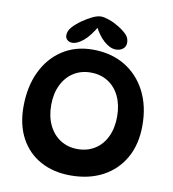

<svg xmlns="http://www.w3.org/2000/svg" viewBox="-93 -964 936 1038"><g transform="rotate(10 374.5 -444.5)"><path d="M363 -7Q269 -7 198 -46Q127 -85 88 -157.5Q49 -230 49 -329Q49 -439 88.5 -522Q128 -605 199.5 -651.5Q271 -698 366 -698Q467 -698 542 -653Q617 -608 658.5 -527.5Q700 -447 700 -340Q700 -237 658 -162.5Q616 -88 540.5 -47.5Q465 -7 363 -7ZM376 -154Q430 -154 471 -180Q512 -206 534.5 -253.5Q557 -301 557 -364Q557 -427 534.5 -474.5Q512 -522 471 -548Q430 -574 376 -574Q323 -574 282 -548Q241 -522 218 -474.5Q195 -427 195 -364Q195 -301 218 -253.5Q241 -206 282 -180Q323 -154 376 -154ZM379 -882Q395 -882 422.5 -872.5Q450 -863 476 -847Q507 -828 524 -810Q541 -792 541 -767Q541 -745 525.5 -732.5Q510 -720 487 -720Q455 -720 421.5 -749.5Q388 -779 363 -830L378 -833Q343 -771 309 -743Q275 -715 248 -715Q232 -715 221 -724.5Q210 -734 210 -750Q210 -773 228 -794Q246 -815 277 -837Q306 -857 332 -869.5Q358 -882 379 -882Z"/></g></svg>

Font: DynaPuff
Style: Regular
Weight: 400
Designer: Toshi Omagari, Jennifer Daniel
Foundry: Google Fonts
Version: Version 2.000